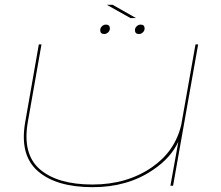

<svg xmlns="http://www.w3.org/2000/svg" viewBox="-20 -770 918 796"><path d="M686.5 0 715.5 -161 719.5 -183Q688.5 -115.5 614 -65.5Q509 6 364.5 6Q213.5 6 137 -60.5Q60.5 -127 84.5 -264L141 -586H152L95.5 -265Q72 -131.5 145.2 -68.2Q218.5 -5 363.5 -5Q506.5 -5 610.5 -77Q706 -143 731.5 -253L790.5 -586H801.5L697.5 0ZM412 -629Q395.5 -629 395.5 -645Q395.5 -654.5 402.8 -661.2Q410 -668 419 -668Q435.5 -668 435.5 -652Q435.5 -642.5 428.2 -635.8Q421 -629 412 -629ZM556 -629Q539.5 -629 539.5 -645Q539.5 -654.5 546.8 -661.2Q554 -668 563 -668Q579.5 -668 579.5 -652Q579.5 -642.5 572.2 -635.8Q565 -629 556 -629ZM521 -695 423 -750H447L544 -695Z"/></svg>

Font: Anybody UltraExpanded Thin
Style: Italic
Weight: 100
Width: 9
Italic angle: -10°
Designer: Tyler Finck
Foundry: Etcetera Type Company
Version: Version 1.010; ttfautohint (v1.8.3) -l 8 -r 50 -G 200 -x 14 